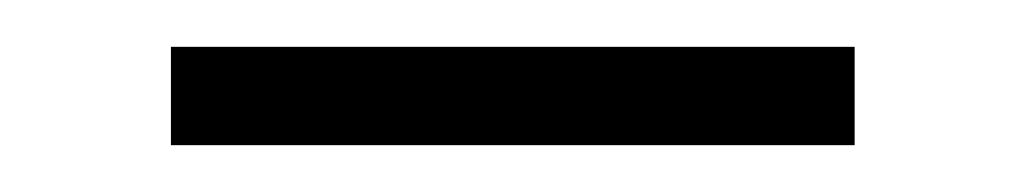

<svg xmlns="http://www.w3.org/2000/svg" viewBox="-20 -298 439 82"><path d="M345 -278V-236H53V-278Z"/></svg>

Font: Arima Madurai Light
Style: Regular
Weight: 300
Designer: Joana Correia and Natanael Gama
Foundry: NDISCOVER
Version: Version 1.019